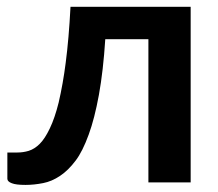

<svg xmlns="http://www.w3.org/2000/svg" viewBox="-20 -533 638 561"><path d="M537.1 -513.2V0H413.6V-418.5H287.6Q281.7 -326.2 269 -255.9Q256.3 -186.5 239.3 -140.1Q221.2 -90.3 201.2 -64Q179.7 -35.2 155.3 -19Q131.3 -2.9 106 2Q79.1 7.3 54.7 7.3Q26.4 7.3 14.6 2.4Q1.5 -2.4 1.5 -10.7V-87.4H30.8Q47.9 -87.4 64 -92.3Q81.1 -97.7 96.2 -112.8Q111.3 -127.9 125.5 -157.7Q140.1 -188 151.4 -233.4Q164.1 -288.1 171.9 -349.1Q181.2 -419.9 186 -513.2Z"/></svg>

Font: Lato-SemiBold
Style: Bold
Weight: 500
Designer: Lukasz Dziedzic with Adam Twardoch and Botio Nikoltchev
Foundry: tyPoland Lukasz Dziedzic
Version: ""